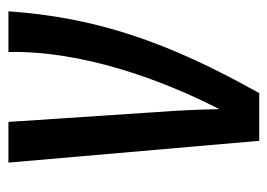

<svg xmlns="http://www.w3.org/2000/svg" viewBox="-112 -508 650 467"><g transform="rotate(-90 213.5 -275.0)"><path d="M104 30H220C345 -193 404 -367 419 -580H320C324 -400 251 -203 181 -67C180 -117 178 -168 174 -218L150 -580H51Z"/></g></svg>

Font: Smiley Sans Oblique
Style: Regular
Weight: 400
Italic angle: -8°
Designer: oooooohmygosh, Nagisa Chen, Janine Sui, Heda Shi, Jian Li
Foundry: atelierAnchor
Version: Version 2.0.1